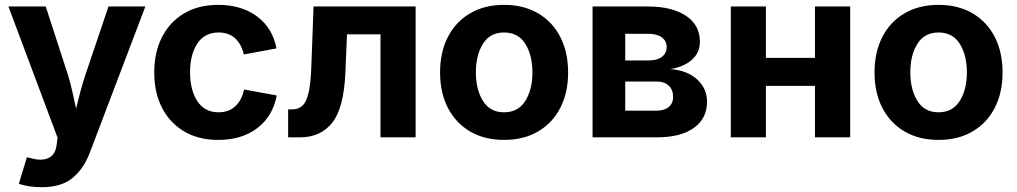

<svg xmlns="http://www.w3.org/2000/svg" viewBox="-20 -573 4242 801"><path d="M58.6 193.4 92.3 83 110.4 87.4Q154.8 99.6 183.1 85.7Q211.4 71.8 216.3 30.8L220.2 1.5L15.1 -545.9H170.9L262.7 -262.7Q273.9 -227.1 281.7 -191.7Q289.6 -156.2 297.4 -120.1Q306.2 -156.7 315.7 -192.1Q325.2 -227.5 336.9 -262.7L432.6 -545.9H586.4L354.5 64.5Q329.6 130.4 283 169.2Q236.3 208 154.3 208Q125 208 99.6 203.9Q74.2 199.7 58.6 193.4Z M890.6 10.7Q808.1 10.7 748.3 -24.7Q688.5 -60.1 656 -123.3Q623.5 -186.5 623.5 -270.5Q623.5 -355 656 -418.5Q688.5 -481.9 748.3 -517.3Q808.1 -552.7 890.6 -552.7Q987.8 -552.7 1052.7 -504.2Q1117.7 -455.6 1133.3 -371.1L997.1 -345.7Q987.8 -388.2 961.2 -412.8Q934.6 -437.5 892.1 -437.5Q833.5 -437.5 803.2 -391.4Q772.9 -345.2 772.9 -271Q772.9 -197.8 803.2 -151.1Q833.5 -104.5 892.1 -104.5Q934.6 -104.5 961.9 -130.1Q989.3 -155.8 998 -199.7L1134.3 -174.8Q1118.7 -88.4 1053.7 -38.8Q988.8 10.7 890.6 10.7Z M1182.1 0V-116.7H1199.7Q1225.6 -116.7 1242.2 -132.6Q1258.8 -148.4 1267.6 -187.3Q1276.4 -226.1 1278.8 -294.4L1288.1 -545.9H1713.9V0H1567.4V-429.7H1427.7L1420.9 -270Q1414.6 -122.6 1366.2 -61.3Q1317.9 0 1230.5 0Z M2083 10.7Q2001 10.7 1940.9 -24.7Q1880.9 -60.1 1848.4 -123.3Q1815.9 -186.5 1815.9 -270.5Q1815.9 -355 1848.4 -418.5Q1880.9 -481.9 1940.9 -517.3Q2001 -552.7 2083 -552.7Q2165 -552.7 2225.1 -517.3Q2285.2 -481.9 2317.6 -418.5Q2350.1 -355 2350.1 -270.5Q2350.1 -186.5 2317.6 -123.3Q2285.2 -60.1 2225.1 -24.7Q2165 10.7 2083 10.7ZM2083 -104.5Q2141.6 -104.5 2171.4 -151.9Q2201.2 -199.2 2201.2 -271Q2201.2 -343.3 2171.4 -390.4Q2141.6 -437.5 2083 -437.5Q2024.4 -437.5 1994.9 -390.4Q1965.3 -343.3 1965.3 -271Q1965.3 -199.2 1994.9 -151.9Q2024.4 -104.5 2083 -104.5Z M2452.1 0V-545.9H2683.6Q2783.2 -545.9 2841.6 -507.3Q2899.9 -468.8 2899.9 -398.4Q2899.9 -354.5 2867.7 -324.7Q2835.4 -294.9 2776.9 -284.7Q2848.1 -279.3 2888.9 -241.2Q2929.7 -203.1 2929.7 -148.4Q2929.7 -79.1 2875 -39.6Q2820.3 0 2719.2 0ZM2588.4 -111.3H2719.2Q2751.5 -111.3 2769.8 -126.5Q2788.1 -141.6 2788.1 -168.5Q2788.1 -198.7 2769.8 -215.8Q2751.5 -232.9 2719.2 -232.9H2588.4ZM2588.4 -320.8H2686.5Q2721.7 -320.8 2741.5 -335.9Q2761.2 -351.1 2761.2 -377Q2761.2 -402.8 2740.5 -417.5Q2719.7 -432.1 2683.6 -432.1H2588.4Z M3175.3 -545.9V-331.5H3379.9V-545.9H3526.9V0H3379.9V-214.8H3175.3V0H3028.8V-545.9Z M3895.5 10.7Q3813.5 10.7 3753.4 -24.7Q3693.4 -60.1 3660.9 -123.3Q3628.4 -186.5 3628.4 -270.5Q3628.4 -355 3660.9 -418.5Q3693.4 -481.9 3753.4 -517.3Q3813.5 -552.7 3895.5 -552.7Q3977.5 -552.7 4037.6 -517.3Q4097.7 -481.9 4130.1 -418.5Q4162.6 -355 4162.6 -270.5Q4162.6 -186.5 4130.1 -123.3Q4097.7 -60.1 4037.6 -24.7Q3977.5 10.7 3895.5 10.7ZM3895.5 -104.5Q3954.1 -104.5 3983.9 -151.9Q4013.7 -199.2 4013.7 -271Q4013.7 -343.3 3983.9 -390.4Q3954.1 -437.5 3895.5 -437.5Q3836.9 -437.5 3807.4 -390.4Q3777.8 -343.3 3777.8 -271Q3777.8 -199.2 3807.4 -151.9Q3836.9 -104.5 3895.5 -104.5Z"/></svg>

Font: Inter-Bold
Style: Bold
Weight: 700
Designer: Rasmus Andersson
Foundry: rsms
Version: Version 4.000;git-a52131595